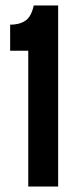

<svg xmlns="http://www.w3.org/2000/svg" viewBox="-20 -680 283 700"><path d="M83 0V-495H17V-590Q51 -590 72.5 -604.5Q94 -619 103 -660H192V0Z"/></svg>

Font: Bricolage Grotesque 48pt Condensed Medium
Style: Regular
Weight: 500
Width: 3
Designer: Mathieu Triay
Foundry: Atelier Triay
Version: Version 1.001;gftools[0.9.33.dev8+g029e19f]